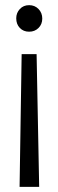

<svg xmlns="http://www.w3.org/2000/svg" viewBox="-20 -528 226 745"><path d="M64 -318H122L132 197H56ZM93 -508Q115 -508 129.5 -493Q144 -478 144 -456Q144 -434 129.5 -419.5Q115 -405 93 -405Q71 -405 57 -419.5Q43 -434 43 -457Q43 -478 57 -493Q71 -508 93 -508Z"/></svg>

Font: DM Sans 36pt Light
Style: Regular
Weight: 300
Designer: Colophon Foundry, Jonny Pinhorn
Foundry: Colophon Foundry
Version: Version 4.004;gftools[0.9.30]